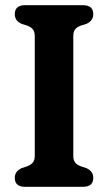

<svg xmlns="http://www.w3.org/2000/svg" viewBox="-20 -720 416 740"><path d="M262.5 -119.5Q262.5 -102.5 269.8 -93.5Q277 -84.5 291.5 -79L313 -72Q339.5 -60 339.5 -34.5Q339.5 0 299.5 0H76.5Q37 0 37 -34.5Q37 -60 63.5 -72L84.5 -79Q99 -84.5 106.5 -93.5Q114 -102.5 114 -119.5V-580.5Q114 -598 106.8 -606.8Q99.5 -615.5 85.5 -621L63.5 -628Q37 -639.5 37 -665.5Q37 -700 76.5 -700H299.5Q339.5 -700 339.5 -665.5Q339.5 -640 313 -628L290.5 -621Q276.5 -615.5 269.5 -606.8Q262.5 -598 262.5 -580.5Z"/></svg>

Font: Fraunces 72pt S100 SemiBold
Style: Regular
Weight: 600
Version: Version 1.000; ttfautohint (v1.8.3)